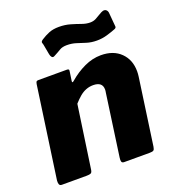

<svg xmlns="http://www.w3.org/2000/svg" viewBox="-135 -850 870 956"><g transform="rotate(-20 300.0 -372.0)"><path d="M30 0Q19 0 16 -8Q13 -16 14 -28L83 -514Q85 -524 87.5 -527Q90 -530 99 -530H249Q255 -530 258 -527.5Q261 -525 259 -516L252 -468Q251 -456 263 -467Q300 -499 343.5 -519.5Q387 -540 432 -540Q498 -540 536.5 -502Q575 -464 575 -403Q575 -396 574.5 -389.5Q574 -383 573 -375L523 -22Q521 -8 515.5 -4Q510 0 495 0H360Q349 0 346.5 -7.5Q344 -15 346 -28L392 -355Q393 -360 393.5 -364.5Q394 -369 394 -372Q394 -393 381.5 -403Q369 -413 345 -413Q325 -413 307 -406Q289 -399 273 -385.5Q257 -372 240 -353L192 -21Q190 -7 183.5 -3.5Q177 0 161 0H30ZM537 -637Q519 -630 493.5 -622.5Q468 -615 440 -615Q410 -615 385 -623Q360 -631 338 -638Q316 -645 290 -645Q266 -645 251.5 -636Q237 -627 214 -615Q205 -610 199.5 -616Q194 -622 192 -633L183 -682Q182 -689 179 -697Q176 -705 189 -713Q209 -726 231 -735Q253 -744 284 -744Q316 -744 343.5 -736Q371 -728 394.5 -719.5Q418 -711 439 -711Q456 -711 469.5 -718Q483 -725 495.5 -733Q508 -741 518 -744Q529 -746 535.5 -740Q542 -734 543 -724L548 -666Q549 -658 549.5 -649.5Q550 -641 537 -637Z"/></g></svg>

Font: Libre Franklin Thin ExtraBold
Style: Italic
Weight: 800
Italic angle: -8°
Version: Version 2.000